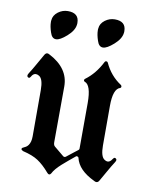

<svg xmlns="http://www.w3.org/2000/svg" viewBox="-82 -769 668 846"><g transform="rotate(10 252.0 -346.5)"><path d="M363.3 -708.5Q413.1 -708.5 413.1 -664.6Q413.1 -662.6 413.1 -660.6Q413.1 -658.7 412.6 -656.2Q409.7 -629.9 379.9 -603.5Q350.1 -577.1 332.5 -577.1H332Q314 -577.1 306.2 -602.5Q297.4 -628.4 297.4 -647.9Q297.4 -650.4 297.4 -652.3Q297.4 -654.3 297.9 -656.2Q299.3 -678.2 319.8 -693.8Q339.8 -708.5 363.3 -708.5ZM153.3 -708.5Q203.1 -708.5 203.1 -664.6Q203.1 -662.6 203.1 -660.6Q203.1 -658.7 202.6 -656.2Q199.7 -629.9 169.9 -603.5Q140.1 -577.1 122.6 -577.1H122.1Q104 -577.1 96.2 -602.5Q87.4 -628.4 87.4 -647.9Q87.4 -650.4 87.4 -652.3Q87.4 -654.3 87.9 -656.2Q89.4 -678.2 109.9 -693.8Q129.9 -708.5 153.3 -708.5ZM309.1 -324.2Q309.1 -406.2 279.3 -415Q271.5 -420.9 279.3 -427.7Q322.8 -459.5 351.1 -515.6Q353 -520 357.9 -520Q362.8 -520 365.2 -515.6Q390.6 -460 439.5 -428.2Q442.9 -425.3 442.9 -421.1Q442.9 -417 439 -415Q407.7 -406.2 407.7 -329.1V-328.6V-327.1V-326.7V-325.7V-325.2V-324.7V-152.3Q407.7 -102.1 426.3 -90.8Q433.1 -85.9 439.9 -85.9Q451.2 -85.9 460.9 -101.6Q464.8 -107.4 468.8 -107.4Q470.7 -107.4 473.9 -105.2Q477.1 -103 477.1 -99.1Q477.1 -95.2 473.1 -88.9Q458.5 -66.4 445.6 -43Q432.6 -19.5 419.4 2.9Q414.6 11.7 406.7 11.7Q401.4 11.7 396.5 8.3Q323.2 -26.4 311 -79.6Q310.1 -83.5 306.9 -84.5Q303.7 -85.4 302.2 -85.4Q299.8 -85.4 298.3 -83.5Q270.5 -61 242.7 -36.6Q214.8 -11.7 204.6 8.8Q201.2 14.6 196.3 14.6Q191.4 14.6 186.5 8.3Q159.7 -22.9 134.3 -39.6Q109.4 -56.2 65.9 -66.4Q57.1 -70.3 57.1 -74.2Q57.1 -74.7 57.4 -77.1Q57.6 -79.6 63.5 -82Q69.3 -84.5 75.2 -88.1Q81.1 -91.8 85.7 -98.4Q90.3 -105 93 -114.7Q95.7 -124.5 95.7 -138.2V-344.7Q95.7 -394.5 77.1 -405.8Q69.3 -410.6 62.5 -410.6Q50.3 -410.6 42 -395Q38.6 -389.2 34.7 -389.2Q32.2 -389.2 29.3 -391.4Q26.4 -393.6 26.4 -397.9Q26.4 -401.9 30.3 -408.2Q44.4 -430.2 57.4 -453.6Q70.3 -477.1 84 -500.5Q89.4 -509.3 96.2 -509.3Q101.1 -509.3 106 -505.9H106.4Q194.8 -460 194.8 -378.9L193.8 -128.9Q193.8 -115.2 201.2 -109.9L243.2 -75.2Q246.6 -72.8 249 -72.8Q251.5 -72.8 254.4 -74.2Q274.4 -89.8 287.1 -99.9Q299.8 -109.9 305.7 -114.3Q308.6 -116.7 308.6 -120.6Z"/></g></svg>

Font: UnifrakturMaguntia sl
Style: Regular
Weight: 400
Designer: j. 'mach' wust, based on a font by Peter Wiegel, original typeface by Carl Albert Fahrenwaldt 1901
Version: Version 2010-11-24